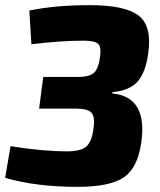

<svg xmlns="http://www.w3.org/2000/svg" viewBox="-28 -718 622 746"><path d="M94 -546 86 -677Q187 -698 321 -698Q458 -698 510.5 -657.5Q563 -617 548 -511Q538 -437 507 -401.5Q476 -366 409 -360L408 -355Q546 -342 521 -165Q507 -65 452.5 -28.5Q398 8 274 8Q112 8 -8 -27L13 -150Q137 -130 234 -130Q285 -130 306.5 -148Q328 -166 335 -216Q342 -264 327.5 -280Q313 -296 267 -296H124L140 -419H274Q320 -419 337.5 -435.5Q355 -452 361 -499Q366 -537 352.5 -548.5Q339 -560 296 -560Q209 -560 94 -546Z"/></svg>

Font: Ezarion Extra Bold
Style: Italic
Weight: 800
Italic angle: -8°
Designer: Natanael Gama
Version: Version 1.001;PS 001.001;hotconv 1.0.70;makeotf.lib2.5.58329